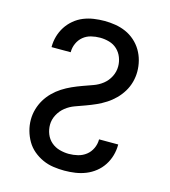

<svg xmlns="http://www.w3.org/2000/svg" viewBox="-111 -832 823 930"><g transform="rotate(15 300.0 -367.5)"><path d="M297 8Q270 8 242 4Q214 0 188.5 -11.5Q163 -23 141.5 -41Q120 -59 106 -83Q92 -107 84.5 -134Q77 -161 77 -189Q77 -216 84.5 -242Q92 -268 105.5 -290.5Q119 -313 138 -332Q157 -351 179.5 -365.5Q202 -380 226.5 -391Q251 -402 276 -411Q301 -420 326.5 -429Q352 -438 373 -454.5Q394 -471 406.5 -495.5Q419 -520 419 -547Q419 -570 410.5 -592Q402 -614 385 -630Q368 -646 345 -652.5Q322 -659 299 -659Q276 -659 254 -653.5Q232 -648 215 -634Q198 -620 188.5 -599Q179 -578 179 -555Q179 -555 179 -554.5Q179 -554 179 -554H83Q83 -555 83 -555.5Q83 -556 83 -556Q83 -583 90.5 -609Q98 -635 112.5 -657.5Q127 -680 148 -697.5Q169 -715 193.5 -725Q218 -735 245 -739Q272 -743 299 -743Q326 -743 353.5 -738.5Q381 -734 406 -723Q431 -712 452 -693.5Q473 -675 487 -651.5Q501 -628 508 -601Q515 -574 515 -546Q515 -520 508 -494Q501 -468 487 -445Q473 -422 454 -403Q435 -384 412.5 -369.5Q390 -355 365.5 -344Q341 -333 316 -324Q291 -315 266 -306Q241 -297 220 -280.5Q199 -264 186 -239.5Q173 -215 173 -189Q173 -165 182 -142.5Q191 -120 209 -104.5Q227 -89 250.5 -82.5Q274 -76 297 -76Q320 -76 342.5 -81.5Q365 -87 383 -101Q401 -115 411 -136.5Q421 -158 421 -181Q421 -181 421 -181Q421 -181 421 -182H517Q517 -181 517 -180.5Q517 -180 517 -180Q517 -153 509.5 -126.5Q502 -100 487 -77Q472 -54 450.5 -37Q429 -20 404 -10Q379 0 352 4Q325 8 297 8Z"/></g></svg>

Font: Iosevka Curly Medium Extended
Style: Regular
Weight: 500
Width: 7
Monospace: yes
Designer: Belleve Invis
Foundry: Belleve Invis
Version: Version 11.1.0; ttfautohint (v1.8.3)